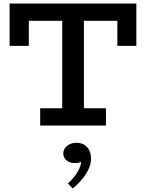

<svg xmlns="http://www.w3.org/2000/svg" viewBox="-20 -706 822 1080"><path d="M34 -448V-686H747V-448H640V-589H142V-448ZM206 0V-97H576V0ZM330 -62V-632H452V-62ZM492 187Q492 229 462.5 274Q433 319 389 354L362 326Q398 293 417 260Q436 227 436 204Q428 209 419 210Q410 211 399 211Q372 211 354 196Q336 181 336 157Q336 131 358 114Q380 97 410 97Q446 97 469 120.5Q492 144 492 187Z"/></svg>

Font: BioRhyme SemiBold
Style: Regular
Weight: 600
Designer: Aoife Mooney
Foundry: Aoife Mooney Type
Version: Version 1.600;gftools[0.9.33]